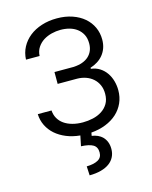

<svg xmlns="http://www.w3.org/2000/svg" viewBox="-114 -628 719 906"><g transform="rotate(-15 245.5 -175.0)"><path d="M48.3 -139.2H115.4Q116.8 -117.5 126.6 -100.3Q136.4 -83.1 153.2 -71.2Q170.1 -59.3 193.4 -52.9Q216.6 -46.5 244.7 -46.5Q269.5 -46.5 293.9 -52Q318.2 -57.5 337.4 -69.8Q356.5 -82 368.4 -101.7Q380.3 -121.4 380.3 -150.2Q380.3 -174.4 371.8 -193.2Q363.3 -212 348.5 -225.1Q333.8 -238.3 313.9 -245.4Q294 -252.5 271 -252.8H175.8V-310.7H269.9Q318.5 -313.6 343.8 -337.2Q369 -360.8 369 -399.1Q369 -424.4 359.6 -442.5Q350.1 -460.6 334.3 -472.5Q318.5 -484.4 297.8 -490.1Q277 -495.7 254.3 -495.7Q232.6 -495.7 210.6 -490.2Q188.6 -484.7 170.6 -473.4Q152.7 -462 140.8 -444.2Q128.9 -426.5 127.5 -402H61.1Q62.5 -435 77.2 -462.7Q92 -490.4 117.2 -510.5Q142.4 -530.5 176.7 -541.5Q210.9 -552.6 251.4 -552.6Q293 -552.6 326.5 -541Q360.1 -529.5 383.9 -509.1Q407.7 -488.6 420.5 -460.9Q433.2 -433.2 433.2 -400.9Q433.2 -378.2 426.7 -359.7Q420.1 -341.3 408.4 -326.9Q396.7 -312.5 380.7 -302.4Q364.7 -292.3 345.5 -286.2V-280.9Q370 -278.1 388.7 -266Q407.3 -253.9 419.7 -235.8Q432.2 -217.7 438.4 -195.5Q444.6 -173.3 444.6 -150.2Q444.6 -116.5 432 -88.4Q419.4 -60.4 396.5 -39.4Q373.6 -18.5 341.4 -5.7Q309.3 7.1 270.2 10.3L267.4 25.6Q282.7 27.7 296.2 33.7Q309.7 39.8 319.6 49.9Q329.5 60 335.4 74.8Q341.3 89.5 341.3 109Q341.3 130.3 332.7 147.5Q324.2 164.8 307.7 177Q291.2 189.3 266.7 196Q242.2 202.8 209.9 203.1L207.7 158.7Q242.9 158 263.1 146.8Q283.4 135.7 283.4 110.8Q283.4 84.2 264.7 73Q246.1 61.8 206 60L216.3 9.9Q179.7 6.4 149.3 -6Q119 -18.5 96.9 -37.8Q74.9 -57.2 62.1 -83.1Q49.4 -109 48.3 -139.2Z"/></g></svg>

Font: Inter P Light
Style: Regular
Weight: 300
Designer: Rasmus Andersson
Foundry: rsms
Version: Version 3.018;git-588b23468